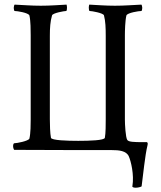

<svg xmlns="http://www.w3.org/2000/svg" viewBox="-20 -666 716 852"><path d="M475.6 0C507.8 0 541 2.9 551.8 28.3C560.5 47.9 576.2 108.4 567.4 161.1C566.4 165 575.2 167 582 167C591.8 167 603.5 164.1 608.4 161.1C615.2 112.3 623 25.4 634.8 -22.5C635.7 -27.3 636.7 -33.2 631.8 -35.2H615.2C574.2 -35.2 550.8 -36.1 544.9 -44.9C537.1 -55.7 534.2 -116.2 534.2 -134.8V-509.8C534.2 -527.3 535.2 -575.2 541 -597.7C545.9 -609.4 595.7 -617.2 607.4 -617.2C609.4 -617.2 611.3 -625 611.3 -630.9C611.3 -636.7 609.4 -643.6 607.4 -645.5C562.5 -643.6 534.2 -640.6 490.2 -640.6C447.3 -640.6 415 -643.6 376 -645.5C375 -642.6 374 -636.7 374 -631.8C374 -626 375 -617.2 377.9 -617.2C386.7 -617.2 438.5 -608.4 441.4 -597.7C448.2 -571.3 449.2 -542 449.2 -506.8V-136.7C449.2 -115.2 449.2 -74.2 445.3 -54.7C443.4 -43 377.9 -41 327.1 -41C279.3 -41 208 -43 206.1 -54.7C202.1 -74.2 201.2 -115.2 201.2 -136.7V-506.8C201.2 -542 203.1 -571.3 210.9 -597.7C213.9 -608.4 265.6 -617.2 273.4 -617.2C276.4 -617.2 277.3 -626 277.3 -631.8C277.3 -636.7 276.4 -642.6 275.4 -645.5C236.3 -643.6 204.1 -640.6 161.1 -640.6C116.2 -640.6 89.8 -643.6 44.9 -645.5C43 -643.6 41 -636.7 41 -630.9C41 -625 43 -617.2 44.9 -617.2C56.6 -617.2 105.5 -609.4 110.4 -597.7C116.2 -575.2 116.2 -527.3 116.2 -509.8V-134.8C116.2 -118.2 116.2 -74.2 110.4 -50.8C105.5 -40 54.7 -30.3 43 -30.3C41 -30.3 38.1 -25.4 38.1 -17.6C38.1 -10.7 41 -2.9 43 -1C43 -1 262.7 0 327.1 0Z"/></svg>

Font: Crimson
Style: Roman
Weight: 400
Version: Version 0.2